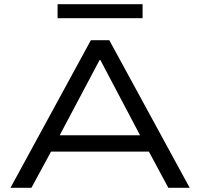

<svg xmlns="http://www.w3.org/2000/svg" viewBox="-20 -897 956 917"><path d="M30 0 414 -705H502L886 0H784L676 -201L726 -173H188L239 -201L130 0ZM456 -611 254 -230 221 -251H693L660 -230L459 -611ZM255 -810V-877H661V-810Z"/></svg>

Font: Nunito Sans 10pt Expanded
Style: Regular
Weight: 400
Width: 7
Designer: Vernon Adams
Foundry: Vernon Adams
Version: Version 3.101;gftools[0.9.27]